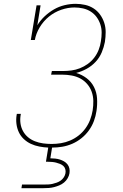

<svg xmlns="http://www.w3.org/2000/svg" viewBox="-20 -763 640 1003"><path d="M92 220 95 201H210Q221 201 232.5 200.5Q244 200 254.5 197.5Q265 195 276.5 191Q288 187 297.5 180Q307 173 313.5 163Q320 153 322 142Q324 131 321 120.5Q318 110 310.5 103.5Q303 97 293 93Q283 89 273 86.5Q263 84 252 83Q241 82 230 82H220L232 8Q209 7 185.5 2.5Q162 -2 141.5 -11.5Q121 -21 104.5 -36.5Q88 -52 78.5 -72Q69 -92 66 -115.5Q63 -139 67 -163L68 -168H89L88 -163Q84 -140 87 -118.5Q90 -97 100 -78.5Q110 -60 126 -46.5Q142 -33 162.5 -25Q183 -17 205 -14Q227 -11 249 -11H250Q274 -11 298.5 -15Q323 -19 346.5 -29Q370 -39 390.5 -55Q411 -71 426.5 -92.5Q442 -114 451 -138Q460 -162 464 -186Q468 -211 467.5 -236Q467 -261 459 -283.5Q451 -306 435.5 -324Q420 -342 399.5 -353Q379 -364 354.5 -368.5Q330 -373 305 -373H247L251 -392H309Q331 -392 353.5 -395Q376 -398 397.5 -406.5Q419 -415 438.5 -429Q458 -443 472.5 -462Q487 -481 495.5 -503Q504 -525 507 -547Q511 -570 511 -592.5Q511 -615 504 -636Q497 -657 484.5 -674Q472 -691 454 -702.5Q436 -714 414 -719Q392 -724 369 -724Q335 -724 300 -712Q265 -700 236 -676.5Q207 -653 187.5 -620.5Q168 -588 162 -554H141L171 -735H192L175 -631Q191 -657 213.5 -678Q236 -699 262 -714Q288 -729 317.5 -736Q347 -743 375 -743Q400 -743 424.5 -737.5Q449 -732 469 -719Q489 -706 503 -686.5Q517 -667 524.5 -644Q532 -621 532 -595.5Q532 -570 528 -544Q523 -517 511.5 -489.5Q500 -462 479.5 -440Q459 -418 432.5 -403.5Q406 -389 378 -382Q408 -373 432.5 -354.5Q457 -336 471 -308.5Q485 -281 487 -248.5Q489 -216 484 -183Q480 -156 470.5 -130.5Q461 -105 444.5 -82Q428 -59 405.5 -41Q383 -23 357.5 -12Q332 -1 305.5 3.5Q279 8 252 8L243 64Q256 64 269 65.5Q282 67 293 70.5Q304 74 314.5 80Q325 86 332.5 95.5Q340 105 342.5 117Q345 129 343 142Q341 155 333.5 168Q326 181 314.5 190.5Q303 200 289.5 205.5Q276 211 262.5 214.5Q249 218 235 219Q221 220 207 220Z"/></svg>

Font: Iosevka Etoile Thin
Style: Italic
Weight: 100
Italic angle: -9°
Designer: Belleve Invis
Foundry: Belleve Invis
Version: Version 22.1.2; ttfautohint (v1.8.4)